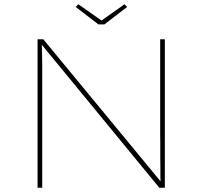

<svg xmlns="http://www.w3.org/2000/svg" viewBox="-20 -885 955 905"><path d="M157 0V-700H184L742 -24L737 -23Q736 -37 736 -54Q736 -71 736 -91.5Q736 -112 735.5 -135Q735 -158 735.5 -184.5Q736 -211 735 -241V-700H757V0H731L168 -685H177Q177 -674 177.5 -657.5Q178 -641 178.5 -619.5Q179 -598 179 -574Q179 -550 179 -524Q179 -498 179 -470V0ZM444 -770 337 -852 349 -865 466 -783H451L567 -865L579 -852L472 -770Z"/></svg>

Font: Lexend Giga Thin
Style: Regular
Weight: 250
Version: Version 1.007